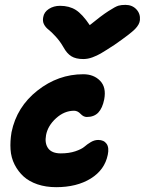

<svg xmlns="http://www.w3.org/2000/svg" viewBox="-20 -757 600 796"><path d="M500 -736.8Q527.8 -736.8 545.2 -718.5Q562.5 -700.2 560.1 -673.8Q558.6 -655.8 539.8 -636.5Q521 -617.2 454.1 -570.8Q412.6 -543.9 397.5 -535.2Q382.3 -526.4 363.3 -519.3Q344.2 -512.2 325.2 -512.2Q294.4 -512.2 275.9 -523.7Q257.3 -535.2 243.2 -561Q229 -585.9 210.7 -605.7Q192.4 -625.5 180.7 -634.5Q168.9 -643.6 162.4 -656.2Q155.8 -668.9 159.2 -686Q162.6 -707 182.6 -720Q202.6 -732.9 229 -732.9Q267.1 -732.9 294.2 -715.8Q321.3 -698.7 352.1 -652.8Q399.9 -691.9 429.4 -710.9Q459 -730 470.9 -733.4Q482.9 -736.8 500 -736.8ZM212.9 19Q170.4 19 135.7 7.3Q101.1 -4.4 78.1 -25.1Q55.2 -45.9 40.5 -74.7Q25.9 -103.5 23.7 -137.5Q21.5 -171.4 27.8 -209Q49.3 -314 135.3 -381.6Q221.2 -449.2 325.2 -449.2Q368.7 -449.2 395 -422.1Q421.4 -395 412.1 -345.2Q404.8 -308.6 387.5 -290.3Q370.1 -272 339.8 -272Q326.2 -272 314 -284.9Q301.8 -297.9 287.1 -297.9Q246.6 -297.9 212.4 -266.8Q178.2 -235.8 170.9 -196.8Q164.6 -162.6 179.9 -141.8Q195.3 -121.1 231.9 -121.1Q266.6 -121.1 292.5 -129.9Q318.4 -138.7 330.1 -148.9Q341.8 -159.2 356.7 -168Q371.6 -176.8 387.2 -176.8Q410.6 -176.8 421.9 -160.9Q433.1 -145 426.8 -115.2Q414.1 -52.7 356.2 -16.8Q298.3 19 212.9 19Z"/></svg>

Font: Shantell Sans Irregular Bouncy
Style: Bold Italic
Weight: 700
Italic angle: -11.31°
Designer: Stephen Nixon, Anya Danilova, Shantell Martin
Foundry: Arrow Type
Version: Version 1.006;[9816181b4]